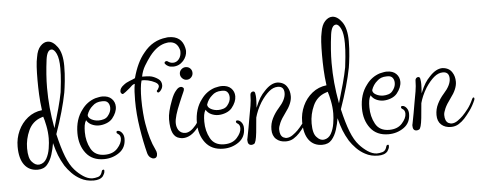

<svg xmlns="http://www.w3.org/2000/svg" viewBox="-45 -644 2133 847"><g transform="rotate(-5 1021.5 -220.0)"><path d="M339 94Q306 94 281 80Q260 69 243 51.5Q226 34 215 17Q200 -8 191 -31Q182 -54 174 -86Q170 -61 162 -35.5Q154 -10 139 7.5Q124 25 97 25Q59 25 38 -3Q17 -31 17 -84Q17 -121 32 -154Q47 -187 74.5 -209Q102 -231 138 -235Q133 -272 131.5 -305Q130 -338 130 -369Q130 -402 131.5 -427.5Q133 -453 137 -470Q142 -502 157 -518Q172 -534 189 -534Q212 -534 232.5 -505.5Q253 -477 253 -421Q253 -387 249.5 -354Q246 -321 243 -304Q228 -226 192 -124Q206 -63 221.5 -23.5Q237 16 257 38Q273 56 293 69.5Q313 83 333 84Q345 84 359 80Q373 76 378 55Q379 51 384 50Q389 49 389 55Q389 63 386 68.5Q383 74 380 79Q373 87 362.5 90.5Q352 94 339 94ZM186 -151Q200 -198 210.5 -236.5Q221 -275 227 -307Q229 -321 232 -352.5Q235 -384 235 -412Q235 -455 225 -476.5Q215 -498 203 -498Q184 -498 178 -457Q169 -388 169 -331Q169 -286 173 -243Q177 -200 186 -151ZM106 3Q127 0 138 -19.5Q149 -39 153 -64.5Q157 -90 157 -109Q157 -137 151.5 -164.5Q146 -192 141 -206L132 -203Q93 -190 75.5 -152Q58 -114 58 -73Q58 -28 74 -12Q89 5 106 3Z M392 4Q340 4 312.5 -31.5Q285 -67 285 -120Q285 -182 317 -223Q340 -255 377 -267Q386 -269 393.5 -270.5Q401 -272 408 -272Q435 -272 449.5 -257.5Q464 -243 464 -222Q464 -197 443 -171Q433 -159 416 -152.5Q399 -146 382 -146Q366 -146 351 -153Q336 -160 328 -174Q322 -164 320 -151.5Q318 -139 318 -122Q318 -81 336 -48Q354 -15 397 -15Q434 -15 454 -37.5Q474 -60 474 -80Q474 -96 462 -102Q457 -105 457 -109Q457 -115 463 -115Q473 -115 481.5 -104.5Q490 -94 490 -78Q490 -38 460 -17Q430 4 392 4ZM384 -168Q395 -168 406.5 -171.5Q418 -175 425 -184Q439 -201 439 -219Q439 -233 432 -242Q425 -251 411 -251H405Q379 -251 363 -235Q345 -220 337 -196Q337 -184 351.5 -176Q366 -168 384 -168Z M611 20Q604 20 596 14Q588 8 584 -5Q571 -55 561 -118.5Q551 -182 551 -242Q551 -262 552 -280.5Q553 -299 556 -315Q548 -314 540 -306Q536 -302 532 -298.5Q528 -295 524 -292Q511 -281 504 -277Q498 -272 493 -279Q490 -282 490 -287Q490 -302 508 -315Q519 -324 535 -330Q543 -333 549 -335.5Q555 -338 559 -340Q568 -374 581 -401.5Q594 -429 611 -449Q651 -500 712 -506Q714 -507 723 -507Q780 -507 792 -454Q793 -449 793.5 -445.5Q794 -442 794 -440Q794 -417 777 -397Q758 -376 731 -376Q726 -376 720 -377Q714 -378 709 -381Q701 -385 696 -392Q696 -393 695.5 -393.5Q695 -394 695 -395Q695 -400 700 -402Q705 -404 708 -402Q720 -393 732 -393Q748 -393 758.5 -406Q769 -419 769 -438Q769 -445 768 -447Q758 -484 723 -484H718Q717 -484 715.5 -483.5Q714 -483 712 -483Q671 -477 636 -432Q621 -412 608.5 -391Q596 -370 591 -344Q598 -344 611 -343.5Q624 -343 632 -341Q647 -337 661.5 -327Q676 -317 676 -299Q676 -289 670.5 -280.5Q665 -272 661 -270Q659 -268 656 -268Q652 -268 650.5 -272.5Q649 -277 654 -280L658 -287Q661 -292 661 -296Q661 -306 647 -313.5Q633 -321 615.5 -325Q598 -329 587 -327Q583 -314 581 -292Q579 -270 579 -245Q579 -214 581.5 -183.5Q584 -153 587 -137Q599 -64 621 -20Q627 -8 627 0Q627 20 611 20ZM786 -313Q775 -313 766.5 -321.5Q758 -330 758 -341Q758 -353 766.5 -361Q775 -369 786 -369Q798 -369 806 -361Q814 -353 814 -341Q814 -330 806 -321.5Q798 -313 786 -313ZM747 -58Q743 -58 740 -58.5Q737 -59 733 -60Q713 -64 703 -84.5Q693 -105 693 -146Q693 -177 713 -229Q723 -257 736 -271Q746 -284 758 -284Q763 -284 768 -279Q770 -277 770 -274Q770 -271 769 -267.5Q768 -264 766 -260L758 -242L747 -216Q721 -156 721 -127Q721 -109 730 -95Q741 -80 760 -80Q782 -80 807 -110Q815 -120 822 -132.5Q829 -145 834 -156Q836 -161 839 -161Q846 -161 843 -151Q837 -137 830.5 -123.5Q824 -110 815 -99Q783 -58 747 -58Z M921 4Q869 4 841.5 -31.5Q814 -67 814 -120Q814 -182 846 -223Q869 -255 906 -267Q915 -269 922.5 -270.5Q930 -272 937 -272Q964 -272 978.5 -257.5Q993 -243 993 -222Q993 -197 972 -171Q962 -159 945 -152.5Q928 -146 911 -146Q895 -146 880 -153Q865 -160 857 -174Q851 -164 849 -151.5Q847 -139 847 -122Q847 -81 865 -48Q883 -15 926 -15Q963 -15 983 -37.5Q1003 -60 1003 -80Q1003 -96 991 -102Q986 -105 986 -109Q986 -115 992 -115Q1002 -115 1010.5 -104.5Q1019 -94 1019 -78Q1019 -38 989 -17Q959 4 921 4ZM913 -168Q924 -168 935.5 -171.5Q947 -175 954 -184Q968 -201 968 -219Q968 -233 961 -242Q954 -251 940 -251H934Q908 -251 892 -235Q874 -220 866 -196Q866 -184 880.5 -176Q895 -168 913 -168Z M1046 -2Q1029 -2 1029 -24Q1029 -30 1030 -31L1039 -78Q1041 -89 1043 -101Q1045 -113 1047 -124Q1052 -150 1056 -174Q1060 -198 1060 -219V-221Q1060 -228 1064 -232Q1068 -236 1073 -236Q1081 -236 1082 -226Q1083 -221 1083.5 -215.5Q1084 -210 1084 -203Q1084 -196 1083.5 -186.5Q1083 -177 1082 -163Q1094 -192 1103.5 -207Q1113 -222 1125 -234Q1154 -266 1183 -266Q1213 -264 1226 -242Q1237 -225 1237 -201Q1237 -169 1207 -130Q1189 -106 1181 -88Q1173 -70 1173 -59Q1173 -32 1188 -23Q1192 -22 1195 -20.5Q1198 -19 1202 -19Q1216 -19 1229.5 -28.5Q1243 -38 1253 -48Q1264 -59 1277.5 -76.5Q1291 -94 1302 -119Q1305 -125 1308 -125Q1314 -125 1311 -114Q1300 -88 1285.5 -68Q1271 -48 1259 -35Q1248 -23 1233 -13.5Q1218 -4 1198 -4Q1172 -4 1155.5 -19Q1139 -34 1139 -62Q1139 -88 1150.5 -111Q1162 -134 1179 -153Q1211 -188 1211 -217Q1211 -247 1183 -247Q1163 -247 1144 -231Q1125 -215 1106 -186Q1095 -168 1088 -151.5Q1081 -135 1077 -120L1071 -55Q1066 -9 1057 -5Q1051 -2 1046 -2Z M1599 94Q1566 94 1541 80Q1520 69 1503 51.5Q1486 34 1475 17Q1460 -8 1451 -31Q1442 -54 1434 -86Q1430 -61 1422 -35.5Q1414 -10 1399 7.5Q1384 25 1357 25Q1319 25 1298 -3Q1277 -31 1277 -84Q1277 -121 1292 -154Q1307 -187 1334.5 -209Q1362 -231 1398 -235Q1393 -272 1391.5 -305Q1390 -338 1390 -369Q1390 -402 1391.5 -427.5Q1393 -453 1397 -470Q1402 -502 1417 -518Q1432 -534 1449 -534Q1472 -534 1492.5 -505.5Q1513 -477 1513 -421Q1513 -387 1509.5 -354Q1506 -321 1503 -304Q1488 -226 1452 -124Q1466 -63 1481.5 -23.5Q1497 16 1517 38Q1533 56 1553 69.5Q1573 83 1593 84Q1605 84 1619 80Q1633 76 1638 55Q1639 51 1644 50Q1649 49 1649 55Q1649 63 1646 68.5Q1643 74 1640 79Q1633 87 1622.5 90.5Q1612 94 1599 94ZM1446 -151Q1460 -198 1470.5 -236.5Q1481 -275 1487 -307Q1489 -321 1492 -352.5Q1495 -384 1495 -412Q1495 -455 1485 -476.5Q1475 -498 1463 -498Q1444 -498 1438 -457Q1429 -388 1429 -331Q1429 -286 1433 -243Q1437 -200 1446 -151ZM1366 3Q1387 0 1398 -19.5Q1409 -39 1413 -64.5Q1417 -90 1417 -109Q1417 -137 1411.5 -164.5Q1406 -192 1401 -206L1392 -203Q1353 -190 1335.5 -152Q1318 -114 1318 -73Q1318 -28 1334 -12Q1349 5 1366 3Z M1652 4Q1600 4 1572.5 -31.5Q1545 -67 1545 -120Q1545 -182 1577 -223Q1600 -255 1637 -267Q1646 -269 1653.5 -270.5Q1661 -272 1668 -272Q1695 -272 1709.5 -257.5Q1724 -243 1724 -222Q1724 -197 1703 -171Q1693 -159 1676 -152.5Q1659 -146 1642 -146Q1626 -146 1611 -153Q1596 -160 1588 -174Q1582 -164 1580 -151.5Q1578 -139 1578 -122Q1578 -81 1596 -48Q1614 -15 1657 -15Q1694 -15 1714 -37.5Q1734 -60 1734 -80Q1734 -96 1722 -102Q1717 -105 1717 -109Q1717 -115 1723 -115Q1733 -115 1741.5 -104.5Q1750 -94 1750 -78Q1750 -38 1720 -17Q1690 4 1652 4ZM1644 -168Q1655 -168 1666.5 -171.5Q1678 -175 1685 -184Q1699 -201 1699 -219Q1699 -233 1692 -242Q1685 -251 1671 -251H1665Q1639 -251 1623 -235Q1605 -220 1597 -196Q1597 -184 1611.5 -176Q1626 -168 1644 -168Z M1777 -2Q1760 -2 1760 -24Q1760 -30 1761 -31L1770 -78Q1772 -89 1774 -101Q1776 -113 1778 -124Q1783 -150 1787 -174Q1791 -198 1791 -219V-221Q1791 -228 1795 -232Q1799 -236 1804 -236Q1812 -236 1813 -226Q1814 -221 1814.5 -215.5Q1815 -210 1815 -203Q1815 -196 1814.5 -186.5Q1814 -177 1813 -163Q1825 -192 1834.5 -207Q1844 -222 1856 -234Q1885 -266 1914 -266Q1944 -264 1957 -242Q1968 -225 1968 -201Q1968 -169 1938 -130Q1920 -106 1912 -88Q1904 -70 1904 -59Q1904 -32 1919 -23Q1923 -22 1926 -20.5Q1929 -19 1933 -19Q1947 -19 1960.5 -28.5Q1974 -38 1984 -48Q1995 -59 2008.5 -76.5Q2022 -94 2033 -119Q2036 -125 2039 -125Q2045 -125 2042 -114Q2031 -88 2016.5 -68Q2002 -48 1990 -35Q1979 -23 1964 -13.5Q1949 -4 1929 -4Q1903 -4 1886.5 -19Q1870 -34 1870 -62Q1870 -88 1881.5 -111Q1893 -134 1910 -153Q1942 -188 1942 -217Q1942 -247 1914 -247Q1894 -247 1875 -231Q1856 -215 1837 -186Q1826 -168 1819 -151.5Q1812 -135 1808 -120L1802 -55Q1797 -9 1788 -5Q1782 -2 1777 -2Z"/></g></svg>

Font: Puppies Play
Style: Regular
Weight: 400
Designer: Robert E. Leuschke
Foundry: Robert E. Leuschke
Version: Version 1.010; ttfautohint (v1.8.3)